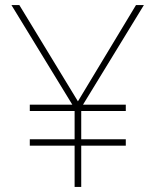

<svg xmlns="http://www.w3.org/2000/svg" viewBox="-20 -734 610 754"><path d="M286 -336 56 -714H25L264 -323H97V-298H273V-187H97V-162H273V0H299V-162H474V-187H299V-298H474V-323H306L545 -714H514Z"/></svg>

Font: Noto Sans Canadian Aboriginal Thin
Style: Regular
Weight: 100
Designer: Monotype Design Team, Typotheque's Kevin King
Foundry: Monotype Imaging Inc.
Version: Version 2.004